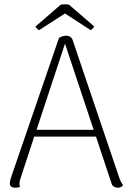

<svg xmlns="http://www.w3.org/2000/svg" viewBox="-20 -869 610 898"><path d="M556 -3Q546 9 532 9Q521 9 513 4Q505 -1 502 -10L429 -230H140L76 -35Q71 -20 71 -11Q71 1 74 5Q63 9 51 9Q39 9 32 3Q25 -3 26 -14Q26 -22 33 -43L256 -692Q273 -702 289 -702Q313 -702 320 -681L538 -37Q546 -15 556 -3ZM418 -262 284 -665 151 -262ZM421 -745Q419 -741 413.5 -735.5Q408 -730 404 -728L284 -806L163 -728Q158 -730 153 -735.5Q148 -741 146 -745L264 -847Q276 -849 283 -849Q291 -849 303 -847Z"/></svg>

Font: Arima Madurai ExtraLight
Style: Regular
Weight: 275
Designer: Joana Correia and Natanael Gama
Foundry: NDISCOVER
Version: Version 1.019